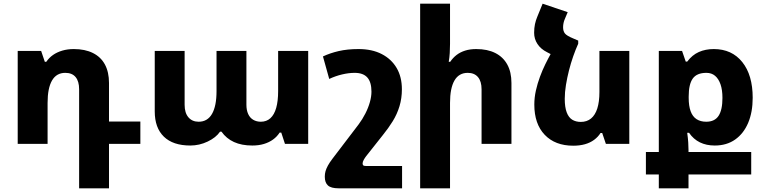

<svg xmlns="http://www.w3.org/2000/svg" viewBox="-20 -780 4155 1041"><path d="M409 241V-296Q409 -339 390 -362Q371 -385 334 -385Q286 -385 262 -343.5Q238 -302 238 -222V0H76V-504H203L223 -445H231Q246 -467 267.5 -482Q289 -497 317.5 -505.5Q346 -514 380 -514Q441 -514 484 -492.5Q527 -471 549 -430Q571 -389 571 -330V-121H741V0H571V241Z M1012 9Q918 9 868.5 -39Q819 -87 819 -176V-504H981V-212Q981 -168 1001.5 -144Q1022 -120 1057 -120Q1105 -120 1129.5 -162.5Q1154 -205 1154 -286V-504H1316V-212Q1316 -183 1325.5 -162Q1335 -141 1353 -130.5Q1371 -120 1394 -120Q1425 -120 1446 -139Q1467 -158 1477.5 -195Q1488 -232 1488 -286V-504H1651V0H1525L1505 -61H1496Q1482 -39 1460.5 -23.5Q1439 -8 1411 0.5Q1383 9 1348 9Q1290 9 1248.5 -10Q1207 -29 1181 -66H1173Q1151 -34 1106 -12.5Q1061 9 1012 9Z M2160 241H1816Q1775 241 1758 225.5Q1741 210 1741 178Q1741 162 1745 148Q1749 134 1758 117.5Q1767 101 1783 80L1924 -105Q1945 -133 1961 -164.5Q1977 -196 1985.5 -226.5Q1994 -257 1994 -283Q1994 -335 1971.5 -360Q1949 -385 1903 -385Q1871 -385 1835 -376.5Q1799 -368 1765 -352L1731 -474Q1769 -492 1816 -503Q1863 -514 1924 -514Q1997 -514 2049.5 -487Q2102 -460 2130.5 -411.5Q2159 -363 2159 -296Q2159 -247 2146 -204Q2133 -161 2109.5 -123Q2086 -85 2056 -48L1965 67Q1958 76 1952 87Q1946 98 1946 106Q1946 113 1949.5 116.5Q1953 120 1965 120H2160Z M2420 -760V-542Q2420 -518 2418.5 -493Q2417 -468 2413 -445H2421Q2436 -467 2455.5 -482Q2475 -497 2501.5 -505.5Q2528 -514 2562 -514Q2623 -514 2665.5 -492.5Q2708 -471 2730.5 -430Q2753 -389 2753 -330V0H2591V-296Q2591 -339 2571.5 -362Q2552 -385 2516 -385Q2468 -385 2444 -343.5Q2420 -302 2420 -222V241H2258V-760Z M2966 -488 3115 -560V-543Q3101 -512 3088 -475Q3075 -438 3065 -398.5Q3055 -359 3048.5 -319.5Q3042 -280 3042 -244Q3042 -199 3052.5 -171Q3063 -143 3082.5 -131Q3102 -119 3129 -119Q3162 -119 3184.5 -137.5Q3207 -156 3218.5 -192Q3230 -228 3230 -281V-504H3392V0H3265L3245 -59H3236Q3223 -38 3201.5 -22Q3180 -6 3151.5 2Q3123 10 3088 10Q2990 10 2933.5 -49Q2877 -108 2877 -213Q2877 -251 2885.5 -289Q2894 -327 2907.5 -363.5Q2921 -400 2936.5 -431.5Q2952 -463 2966 -488ZM3115 -560 2969 -485 2946 -497Q2912 -514 2894 -541.5Q2876 -569 2876 -602Q2876 -628 2880.5 -649Q2885 -670 2893 -689L2922 -760L3058 -714L3042 -676Q3038 -667 3035.5 -655.5Q3033 -644 3033 -632Q3033 -611 3043 -598.5Q3053 -586 3087 -572Z M3552 241V166H3482V44H3552V-504H3678L3698 -446H3706Q3733 -482 3769 -498Q3805 -514 3850 -514Q3948 -514 4004.5 -443.5Q4061 -373 4061 -250Q4061 -172 4036.5 -114Q4012 -56 3966 -23.5Q3920 9 3855 9Q3810 9 3775 -8Q3740 -25 3716 -60H3706Q3710 -31 3711.5 -8.5Q3713 14 3713 33V44H4053V166H3713V241ZM3809 -120Q3855 -120 3876 -152Q3897 -184 3897 -249Q3897 -293 3886.5 -323Q3876 -353 3857 -369Q3838 -385 3810 -385Q3758 -385 3736 -354Q3714 -323 3714 -257V-249Q3714 -206 3724.5 -177Q3735 -148 3756.5 -134Q3778 -120 3809 -120Z"/></svg>

Font: Noto Sans Armenian ExtraBold
Style: Regular
Weight: 800
Version: Version 2.007